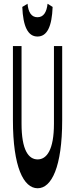

<svg xmlns="http://www.w3.org/2000/svg" viewBox="-20 -991 400 1025"><path d="M181 14C255 14 312 -99 312 -350V-745H268V-331C268 -190 229 -140 181 -140C132 -140 95 -190 95 -331V-745H49V-350C49 -99 106 14 181 14ZM99 -954C103 -850 129 -796 180 -796C232 -796 257 -850 261 -954L234 -971C229 -925 212 -899 180 -899C148 -899 131 -925 127 -971Z"/></svg>

Font: 寒蝉无机体 CompactMedium
Style: Regular
Weight: 500
Width: 3
Designer: ChillTanhei {Warren2060}; 
Source Han Sans {Ryoko NISHIZUKA 西塚涼子 (kana, bopomofo & ideographs); Paul D. Hunt (Latin, Gre
Foundry: ChillType&Adobe
Version: Version 1.000;Glyphs 3.1.1 (3135)